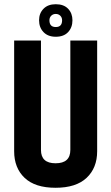

<svg xmlns="http://www.w3.org/2000/svg" viewBox="-20 -879 526 909"><path d="M165 -783Q165 -816 186 -837.5Q207 -859 244 -859Q282 -859 302.5 -837.5Q323 -816 323 -783Q323 -749 302.5 -727Q282 -705 244 -705Q207 -705 186 -727Q165 -749 165 -783ZM274 -783Q274 -796 265.5 -804.5Q257 -813 244 -813Q231 -813 222.5 -804.5Q214 -796 214 -783Q214 -751 244 -751Q274 -751 274 -783ZM313 -687H440V-163Q440 -84 390 -37Q340 10 243 10Q146 10 96.5 -37Q47 -84 47 -163V-687H174V-169Q174 -106 243 -106Q313 -106 313 -169Z"/></svg>

Font: Khand ExtraBold
Style: Regular
Weight: 800
Designer: Sanchit Sawaria and Jyotish Sonowal (Devanagari), Satya Rajpurohit (Latin)
Foundry: Indian Type Foundry
Version: Version 2.000;PS 1.0;hotconv 1.0.79;makeotf.lib2.5.61930